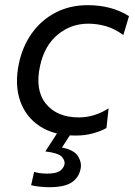

<svg xmlns="http://www.w3.org/2000/svg" viewBox="-20 -528 534 762"><path d="M280.5 10Q195.5 10 139 -26.5Q82.5 -63 60 -127.5Q37.5 -192 55 -276Q69.5 -344.5 107 -396.8Q144.5 -449 201 -478.2Q257.5 -507.5 328 -507.5Q423 -507.5 492 -464L469.5 -389Q434 -414.5 400 -424.2Q366 -434 330 -434Q261.5 -434 209 -390.5Q156.5 -347 139 -266.5Q118 -171 162 -116.5Q206 -62 293 -62Q325 -62 354.8 -71.5Q384.5 -81 411 -98L402.5 -20Q382 -8 350 1Q318 10 280.5 10ZM175 215Q159.5 215 137.2 212.8Q115 210.5 103.5 207L115.5 154Q122 156.5 136 158.8Q150 161 166.5 161Q201.5 161 216.5 151.2Q231.5 141.5 236 124.5Q239 109.5 225.2 94.2Q211.5 79 160 73L219 -18.5H267L263 0L226 57.5Q275.5 67.5 290.5 93.2Q305.5 119 299.5 143.5Q292.5 177.5 264 196.2Q235.5 215 175 215Z"/></svg>

Font: Commissioner
Style: Italic
Weight: 400
Italic angle: -12°
Designer: Kostas Bartsokas
Foundry: Kostas Bartsokas
Version: Version 1.000; ttfautohint (v1.8.3)